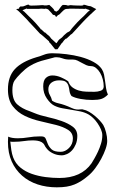

<svg xmlns="http://www.w3.org/2000/svg" viewBox="-20 -759 490 822"><path d="M329 -291Q325 -291 321.5 -290.5Q318 -290 315 -290Q301 -290 286 -297Q271 -304 257 -309Q243 -314 229 -317Q215 -320 203 -328Q200 -341 193.5 -352Q187 -363 187 -377Q187 -395 200 -405Q213 -415 233 -415Q254 -415 262 -408.5Q270 -402 273 -392Q276 -382 277.5 -370Q279 -358 286 -348Q300 -340 324.5 -335.5Q349 -331 375 -331Q400 -331 414 -335.5Q428 -340 442 -354Q436 -367 434 -382L430 -411Q428 -426 425.5 -439Q423 -452 416 -463Q404 -481 380 -494Q356 -507 326.5 -515Q297 -523 264.5 -527Q232 -531 204 -531Q184 -531 169 -525Q154 -519 136 -514Q73 -495 43.5 -463Q14 -431 14 -376Q14 -331 34.5 -304.5Q55 -278 86 -263Q117 -248 153 -240Q189 -232 220 -224Q251 -216 271.5 -203Q292 -190 292 -166Q292 -142 275.5 -125.5Q259 -109 240 -109Q212 -109 201 -119.5Q190 -130 185 -142Q180 -154 176 -164.5Q172 -175 158 -175H148Q125 -175 102 -171Q79 -167 56 -167Q30 -167 15 -174Q15 -168 14.5 -162.5Q14 -157 14 -152Q14 -104 30 -68Q46 -32 74.5 -7Q103 18 141 30.5Q179 43 223 43Q247 43 265.5 40Q284 37 299.5 30.5Q315 24 329 15Q343 6 357 -6Q373 -19 387.5 -38.5Q402 -58 413.5 -79.5Q425 -101 432 -121Q439 -141 439 -156Q439 -173 434 -192.5Q429 -212 422 -224Q417 -232 407.5 -242.5Q398 -253 386 -263Q374 -273 361 -280.5Q348 -288 336 -290Q335 -291 329 -291ZM234 3Q205 3 174.5 -1Q144 -5 116.5 -14.5Q89 -24 67.5 -41.5Q46 -59 36 -86Q31 -100 28.5 -116.5Q26 -133 24 -153Q26 -152 32 -152H41Q62 -152 82 -155Q102 -158 120 -158Q130 -158 140 -156.5Q150 -155 159 -150Q167 -145 170.5 -137.5Q174 -130 180 -123Q189 -111 206.5 -102.5Q224 -94 244 -94Q255 -94 267 -99.5Q279 -105 288.5 -115.5Q298 -126 304.5 -141.5Q311 -157 311 -177Q311 -202 291.5 -216.5Q272 -231 243.5 -241Q215 -251 183 -258Q151 -265 127 -275L107 -283Q74 -294 53.5 -312.5Q33 -331 33 -373Q33 -401 42.5 -414.5Q52 -428 70 -446Q89 -465 106 -475.5Q123 -486 140 -492.5Q157 -499 174.5 -503Q192 -507 212 -513Q213 -514 222 -514Q235 -514 248 -509Q261 -504 278 -504H293Q303 -504 312 -499.5Q321 -495 330 -490Q339 -485 348.5 -480.5Q358 -476 369 -476Q381 -476 391 -468Q401 -460 408.5 -447.5Q416 -435 420 -419.5Q424 -404 424 -389Q424 -375 411 -370.5Q398 -366 384 -366Q367 -366 350 -366.5Q333 -367 317.5 -371.5Q302 -376 290 -385Q278 -394 272 -411Q261 -419 242 -427.5Q223 -436 204 -436Q188 -436 176.5 -425.5Q165 -415 165 -389Q165 -360 180.5 -337.5Q196 -315 212 -307Q228 -299 247 -295.5Q266 -292 285.5 -289Q305 -286 324 -282Q343 -278 359 -269Q368 -264 378.5 -254Q389 -244 397.5 -231.5Q406 -219 412 -205.5Q418 -192 418 -180Q418 -162 412.5 -144Q407 -126 399.5 -110Q392 -94 384.5 -81Q377 -68 372 -60Q328 3 234 3ZM75 -696Q84 -687 87.5 -683.5Q91 -680 93 -678Q95 -676 97 -673.5Q99 -671 104.5 -665Q110 -659 121.5 -647Q133 -635 153 -613V-614L164 -605L190 -582Q190 -577 196 -573L216 -548H226L244 -574Q246 -574 254 -586L261 -593L265 -594Q275 -604 277 -605L283 -611Q287 -613 288 -614L301 -628Q315 -643 322.5 -651.5Q330 -660 336 -666Q342 -672 348 -678.5Q354 -685 366 -696L392 -720L369 -732L357 -734Q342 -739 338 -739L336 -736L328 -735Q313 -735 305.5 -735.5Q298 -736 294 -736Q290 -736 288.5 -736.5Q287 -737 283 -737Q281 -737 278.5 -736.5Q276 -736 271 -735Q266 -737 261.5 -737.5Q257 -738 252 -738H249Q248 -737 247 -736.5Q246 -736 244.5 -734.5Q243 -733 239.5 -728.5Q236 -724 230 -715L221 -709L212 -714Q212 -719 202.5 -727.5Q193 -736 191 -738Q190 -738 180 -736H169Q168 -737 160 -737Q155 -737 152 -736.5Q149 -736 144.5 -736Q140 -736 133 -735.5Q126 -735 113 -735L106 -736L103 -739H100Q97 -739 88.5 -735Q80 -731 73 -731L69 -732L62 -727L63 -726L61 -722L49 -720L61 -710ZM268 -721H271Q276 -722 279.5 -722Q283 -722 285 -722L346 -721V-723L351 -720Q356 -719 359 -717.5Q362 -716 365 -715L357 -709Q346 -697 339 -690.5Q332 -684 325 -677.5Q318 -671 310 -662.5Q302 -654 289 -639L279 -626L269 -620V-621L254 -608Q245 -597 238 -593Q231 -589 224 -577L223 -575V-576L221 -574L199 -594Q197 -597 193.5 -601.5Q190 -606 184 -610L172 -621V-619L157 -633H155L151 -639Q138 -654 130.5 -662.5Q123 -671 116.5 -677Q110 -683 103 -690Q96 -697 84 -709L76 -715L95 -723V-721H137Q141 -721 145.5 -721Q150 -721 157 -722L171 -721Q172 -722 177 -722L186 -719Q196 -709 200 -704Q204 -699 205.5 -697Q207 -695 208 -695Q209 -695 212 -695L216 -693L220 -686L229 -695Q232 -695 234.5 -697.5Q237 -700 247 -710Q255 -718 259 -719.5Q263 -721 268 -721Z"/></svg>

Font: Londrina Sketch
Style: Regular
Weight: 400
Designer: Marcelo Magalhaes
Foundry: Marcelo Magalhães
Version: Version 1.002